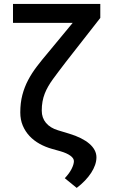

<svg xmlns="http://www.w3.org/2000/svg" viewBox="-20 -747 573 956"><path d="M44.7 -633.2V-727.3H479.4V-657.7L307.5 -437.9Q288.4 -413.4 272.7 -392.2Q257.1 -371.1 243.6 -353Q230.5 -334.9 220.2 -317.1Q209.9 -299.4 202.6 -280.5Q195.3 -261.7 191.6 -240.9Q187.9 -220.2 187.9 -196Q187.9 -160.5 208.8 -135.3Q229.8 -110.1 268.5 -98.4L324.9 -81.3Q356.9 -71.7 382.1 -59.1Q407.3 -46.5 424.7 -31.6Q442.1 -16.7 451.2 0.5Q460.2 17.8 460.2 36.2Q460.2 54.7 453.5 74.2Q446.7 93.8 434.1 113.3Q421.5 132.8 403.2 152Q384.9 171.2 361.9 188.6L302.6 140.3Q324.9 116.8 336.3 94.3Q347.7 71.7 348 55.8Q348.4 41.5 330.6 28.4Q312.9 15.3 280.5 6L239 -5.7Q206 -14.9 177.2 -30.9Q148.4 -46.9 127.1 -69.6Q105.8 -92.3 93.4 -121.6Q81 -150.9 81 -187.1Q81 -234.7 91.3 -274Q101.6 -313.2 120 -348.2Q138.5 -383.2 163.7 -416.2Q188.9 -449.2 219.1 -484.7L342 -633.2Z"/></svg>

Font: Inter P Medium
Style: Regular
Weight: 500
Designer: Rasmus Andersson
Foundry: rsms
Version: Version 3.018;git-588b23468